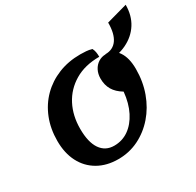

<svg xmlns="http://www.w3.org/2000/svg" viewBox="-159 -891 1112 1092"><g transform="rotate(-30 397.0 -345.0)"><path d="M320 25Q244 25 187.5 -7.5Q131 -40 100.5 -99Q70 -158 70 -238Q70 -318 96.5 -384.5Q123 -451 171 -499Q219 -547 284.5 -573.5Q350 -600 429 -600Q449 -600 467 -598.5Q485 -597 504 -592Q511 -580 513.5 -565.5Q516 -551 516 -534Q421 -534 354 -494Q287 -454 252 -386.5Q217 -319 217 -233Q217 -145 248.5 -99Q280 -53 338 -53Q391 -53 433 -82.5Q475 -112 502.5 -166Q530 -220 537 -293Q497 -317 478.5 -348.5Q460 -380 460 -422Q460 -453 472.5 -477Q485 -501 506.5 -514.5Q528 -528 554 -528Q604 -528 633 -485.5Q662 -443 662 -370Q662 -287 636 -215.5Q610 -144 563 -90Q516 -36 454 -5.5Q392 25 320 25ZM531 -485 554 -529Q604 -529 630.5 -566.5Q657 -604 657 -677L794 -715Q794 -645 761.5 -593.5Q729 -542 670 -513.5Q611 -485 531 -485Z"/></g></svg>

Font: Lemonada Medium
Style: Regular
Weight: 500
Designer: Mohamed Gaber (Arabic), Eduardo Tunni (Latin)
Foundry: Kief Type Foundry
Version: Version 4.004; ttfautohint (v1.8.2)